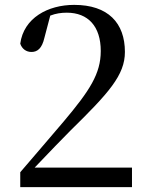

<svg xmlns="http://www.w3.org/2000/svg" viewBox="-20 -767 609 787"><path d="M63 0H521V-80H122C181 -142 239 -202 268 -231C426 -386 492 -459 492 -554C492 -673 423 -747 284 -747C176 -747 77 -693 63 -588C70 -567 87 -554 109 -554C133 -554 152 -568 162 -612L186 -703C209 -712 231 -715 254 -715C341 -715 393 -659 393 -558C393 -465 348 -396 241 -269C192 -212 128 -136 63 -61Z"/></svg>

Font: Noto Serif KR Medium
Style: Regular
Weight: 500
Designer: Ryoko NISHIZUKA 西塚涼子 (kana & ideographs); Frank Grießhammer (Latin, Greek & Cyrillic); Wenlong ZHANG 张文龙 (bopomofo); San
Foundry: Adobe
Version: Version 2.001;hotconv 1.1.0;makeotfexe 2.6.0